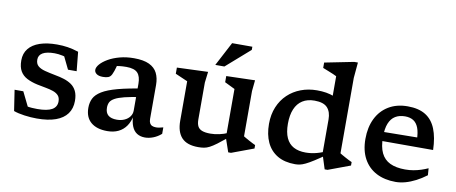

<svg xmlns="http://www.w3.org/2000/svg" viewBox="-66 -1007 3062 1290"><g transform="rotate(10 1465.5 -362.0)"><path d="M275 -503.5Q314 -503.5 348.2 -498.2Q382.5 -493 422.5 -480L435.5 -349.5H376.5L317 -472L385 -418Q354 -430 324 -436.2Q294 -442.5 269.5 -442.5Q215.5 -442.5 188.5 -426.8Q161.5 -411 161.5 -381Q161.5 -352.5 178.5 -337.5Q195.5 -322.5 226.2 -314.5Q257 -306.5 298.5 -298.5Q330 -293 358.8 -284Q387.5 -275 410.2 -259.5Q433 -244 446 -217.5Q459 -191 459 -150.5Q459 -99 432.8 -63Q406.5 -27 355 -8.5Q303.5 10 226.5 10Q185.5 10 141.8 4Q98 -2 68 -13L46.5 -154.5H106L173 -18L107 -69.5Q125 -63.5 144 -59.8Q163 -56 182 -54.8Q201 -53.5 219 -53.5Q286.5 -53.5 318.8 -72Q351 -90.5 351 -128Q351 -154 337.8 -168.5Q324.5 -183 301.8 -191Q279 -199 250.5 -204Q222 -209 191 -215.5Q150 -224.5 119.5 -240.2Q89 -256 72.8 -283.8Q56.5 -311.5 56.5 -357Q56.5 -404.5 82.8 -437.2Q109 -470 158.2 -486.8Q207.5 -503.5 275 -503.5Z M908.5 -314.5 896 -254Q825 -243.5 782 -232.8Q739 -222 716.5 -209.2Q694 -196.5 686.2 -180.8Q678.5 -165 678.5 -144Q678.5 -109.5 698.2 -92.5Q718 -75.5 757.5 -75.5Q786.5 -75.5 809.5 -86Q832.5 -96.5 845.8 -114.8Q859 -133 859 -155.5V-338.5Q859 -388.5 837 -412.2Q815 -436 760 -436Q733 -436 710.8 -433.2Q688.5 -430.5 669.5 -425L702 -460.5Q698 -440 693.8 -424.2Q689.5 -408.5 685 -395.5Q680.5 -382.5 675 -371Q666.5 -353.5 652 -348Q637.5 -342.5 615.5 -342.5Q586.5 -342.5 571.8 -353.5Q557 -364.5 557 -380.5Q557 -398.5 575.2 -419.5Q593.5 -440.5 626.2 -459.5Q659 -478.5 703.5 -490.5Q748 -502.5 800.5 -502.5Q866 -502.5 904.5 -484.2Q943 -466 960 -432Q977 -398 977 -351V-120Q977 -102.5 982.5 -91.5Q988 -80.5 999 -75.5Q1010 -70.5 1026 -70.5Q1036.5 -70.5 1048.8 -72.8Q1061 -75 1074.5 -79V-35Q1049.5 -13 1020.5 -1.8Q991.5 9.5 964 9.5Q932 9.5 909.2 -5Q886.5 -19.5 874.5 -49Q862.5 -78.5 860.5 -124L865 -126.5Q857.5 -82 836.5 -51.2Q815.5 -20.5 783 -4.8Q750.5 11 707 11Q635 11 595.2 -23Q555.5 -57 555.5 -121.5Q555.5 -157.5 569.5 -185.8Q583.5 -214 620.8 -237Q658 -260 727.8 -278.8Q797.5 -297.5 908.5 -314.5Z M1297 -172.5Q1297 -143.5 1306 -126Q1315 -108.5 1336.2 -100.5Q1357.5 -92.5 1392.5 -92.5Q1422 -92.5 1453.5 -99.5Q1485 -106.5 1509 -117.5L1520 -89.5Q1478.5 -55.5 1451.2 -35.2Q1424 -15 1404.5 -5Q1385 5 1367.5 8Q1350 11 1327.5 11Q1250.5 11 1214.5 -28Q1178.5 -67 1178.5 -143V-412L1094.5 -448.5V-490.5L1306 -498.5L1297 -424ZM1533 10.5 1500.5 -84V-416L1431 -450V-492L1626.5 -497.5L1619 -423V-114Q1623.5 -111 1634 -105Q1644.5 -99 1657.2 -92Q1670 -85 1682.2 -78.8Q1694.5 -72.5 1702.5 -69V-45.5L1552 10.5ZM1345.5 -553 1431.5 -716.5H1569.5V-695L1407.5 -553Z M2158.5 -324.5Q2158.5 -375.5 2132.5 -404Q2106.5 -432.5 2044.5 -432.5Q1996 -432.5 1962.5 -411.2Q1929 -390 1911.8 -349Q1894.5 -308 1894.5 -248.5Q1894.5 -190 1911.8 -152.2Q1929 -114.5 1962.5 -96.5Q1996 -78.5 2044.5 -78.5Q2083 -78.5 2121 -88.8Q2159 -99 2197 -118.5V-93.5Q2147 -58.5 2114 -37.5Q2081 -16.5 2059 -6Q2037 4.5 2020.8 7.8Q2004.5 11 1989 11Q1916.5 11 1867.8 -18Q1819 -47 1794.2 -100.2Q1769.5 -153.5 1769.5 -226Q1769.5 -290 1791 -341.5Q1812.5 -393 1850.5 -429Q1888.5 -465 1939.2 -484.2Q1990 -503.5 2049 -503.5Q2083 -503.5 2111.8 -498.8Q2140.5 -494 2169 -483Q2197.5 -472 2229.5 -453.5L2158.5 -433.5V-619Q2152.5 -622.5 2135.2 -630Q2118 -637.5 2097.8 -645.2Q2077.5 -653 2063 -659V-695.5L2261.5 -735H2286.5L2277 -628.5V-114Q2281.5 -111 2292 -105Q2302.5 -99 2315.2 -92Q2328 -85 2340.2 -78.8Q2352.5 -72.5 2361 -69V-45.5L2210.5 10.5H2191L2158.5 -91.5Z M2668 -503.5Q2743 -503.5 2790 -474.2Q2837 -445 2860.2 -387.2Q2883.5 -329.5 2886 -244H2516L2514.5 -305.5L2802 -309L2767 -291Q2766 -343 2753.8 -374.2Q2741.5 -405.5 2718.5 -419.8Q2695.5 -434 2662 -434Q2623 -434 2595.5 -417.2Q2568 -400.5 2553.5 -364.8Q2539 -329 2539 -271Q2539 -205 2559 -163.2Q2579 -121.5 2620 -102Q2661 -82.5 2723 -82.5Q2753 -82.5 2779.8 -87.2Q2806.5 -92 2831 -100Q2855.5 -108 2877.5 -118L2881 -71Q2846.5 -45 2810.8 -26.5Q2775 -8 2740.5 1.5Q2706 11 2674.5 11Q2598 11 2542 -18.5Q2486 -48 2455.5 -104Q2425 -160 2425 -239Q2425 -318.5 2454.2 -378Q2483.5 -437.5 2538.2 -470.5Q2593 -503.5 2668 -503.5Z"/></g></svg>

Font: Newsreader 9pt Medium
Style: Regular
Weight: 500
Designer: Hugues Gentile
Foundry: Production Type
Version: Version 1.003